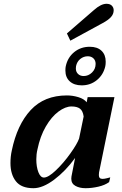

<svg xmlns="http://www.w3.org/2000/svg" viewBox="-20 -981 641 1010"><path d="M332 -805 474 -928Q511 -961 540 -961Q559 -961 568.5 -951Q578 -941 578 -927Q578 -907 563.5 -891Q549 -875 519 -859L350 -767ZM324 -610Q324 -625 326 -633Q336 -679 370.5 -707Q405 -735 452 -735Q492 -735 514 -714Q536 -693 536 -657Q536 -642 534 -633Q524 -588 490 -560Q456 -532 410 -532Q370 -532 347 -553Q324 -574 324 -610ZM483 -645Q483 -663 471.5 -674Q460 -685 442 -685Q420 -685 402.5 -671Q385 -657 380 -633Q379 -629 379 -621Q379 -603 390.5 -592Q402 -581 420 -581Q445 -581 464 -599.5Q483 -618 483 -645ZM35 -123Q35 -158 42 -189Q70 -325 141.5 -402Q213 -479 332 -479Q362 -479 392 -470Q422 -461 436 -443L441 -470H582L501 -74Q500 -69 500 -60Q500 -40 519 -40Q529 -40 542.5 -43.5Q556 -47 560 -48L554 -23Q532 -7 497.5 1Q463 9 430 9Q399 9 377 -3Q355 -15 355 -41Q355 -49 356 -53L375 -150Q325 -81 265 -36Q205 9 156 9Q92 9 63.5 -27.5Q35 -64 35 -123ZM396 -252 420 -368Q416 -398 400.5 -409.5Q385 -421 356 -421Q324 -421 287.5 -394Q251 -367 221 -315.5Q191 -264 177 -195Q171 -170 171 -143Q171 -103 182 -75Q193 -47 211 -47Q234 -47 274 -85Q314 -123 350 -173.5Q386 -224 396 -252Z"/></svg>

Font: Taviraj SemiBold
Style: Italic
Weight: 600
Italic angle: -12°
Designer: Katatrad Team
Foundry: CadsonDemak
Version: Version 1.001